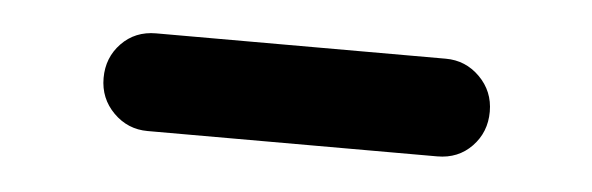

<svg xmlns="http://www.w3.org/2000/svg" viewBox="-25 -773 549 178"><g transform="rotate(5 250.0 -684.5)"><path d="M384.8 -730.5Q403.3 -730.5 416.5 -717.3Q429.7 -704.1 429.7 -685.1Q429.7 -666 417 -652.8Q404.3 -639.6 384.8 -639.6H115.2Q96.7 -639.6 83.5 -652.8Q70.3 -666 70.3 -685.1Q70.3 -704.1 83 -717.3Q95.7 -730.5 115.2 -730.5Z"/></g></svg>

Font: Rounded Mgen+ 2m bold
Style: Bold
Weight: 700
Designer: [Source Han Sans]
Ryoko NISHIZUKA  (kana & ideographs); Paul D. Hunt (Latin, Greek & Cyrillic); Wenlong ZHANG  (bopomofo
Version: Version 1.059.20150602